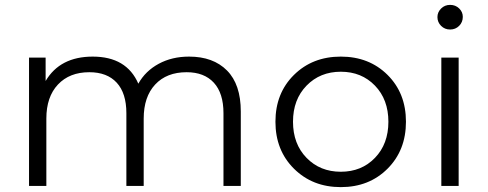

<svg xmlns="http://www.w3.org/2000/svg" viewBox="-20 -762 1999 787"><path d="M755 -530Q854 -530 910.5 -473Q967 -416 967 -305V0H896V-298Q896 -380 856.5 -423Q817 -466 745 -466Q663 -466 616 -415.5Q569 -365 569 -276V0H498V-298Q498 -380 458.5 -423Q419 -466 346 -466Q265 -466 217.5 -415.5Q170 -365 170 -276V0H99V-526H167V-430Q226 -530 360 -530Q499 -530 547 -419Q576 -471 630.5 -500.5Q685 -530 755 -530Z M1568.5 -70.5Q1493 5 1377 5Q1261 5 1185 -70.5Q1109 -146 1109 -263Q1109 -380 1185 -455Q1261 -530 1377 -530Q1493 -530 1568.5 -455Q1644 -380 1644 -263Q1644 -146 1568.5 -70.5ZM1236.5 -115Q1292 -58 1377 -58Q1462 -58 1517 -115Q1572 -172 1572 -263Q1572 -354 1517 -411Q1462 -468 1377 -468Q1292 -468 1236.5 -411Q1181 -354 1181 -263Q1181 -172 1236.5 -115Z M1773 -692Q1773 -712 1788 -727Q1803 -742 1825 -742Q1847 -742 1862 -727.5Q1877 -713 1877 -693Q1877 -671 1862 -656Q1847 -641 1825 -641Q1803 -641 1788 -656Q1773 -671 1773 -692ZM1789 0V-526H1860V0Z"/></svg>

Font: Montserrat Alternates
Style: Regular
Weight: 400
Designer: Julieta Ulanovsky
Foundry: Julieta Ulanovsky
Version: Version 7.200;PS 007.200;hotconv 1.0.88;makeotf.lib2.5.64775